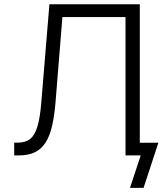

<svg xmlns="http://www.w3.org/2000/svg" viewBox="-20 -748 786 924"><path d="M48.3 0V-61.5H65.4Q102.1 -61.5 124.8 -79.1Q147.5 -96.7 160.4 -139.9Q173.3 -183.1 179.2 -260.3L217.8 -727.5H652.8V0H584V-666H280.3L247.1 -254.4Q241.7 -189.5 230.5 -141.4Q219.2 -93.3 199.5 -62Q179.7 -30.8 148.2 -15.4Q116.7 0 70.3 0ZM605.5 156.2 657.2 0H615.7V-61H742.2L670.9 156.2Z"/></svg>

Font: Inter 17pt Light
Style: Regular
Weight: 300
Version: Version 4.001;git-66647c0bb